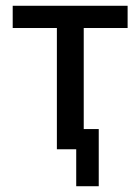

<svg xmlns="http://www.w3.org/2000/svg" viewBox="-20 -517 486 665"><path d="M244 128V0H177V-420H24V-497H422V-420H270V-70H322V128Z"/></svg>

Font: Nunito Sans 7pt Condensed Medium
Style: Regular
Weight: 500
Width: 3
Designer: Vernon Adams
Foundry: Vernon Adams
Version: Version 3.101;gftools[0.9.27]